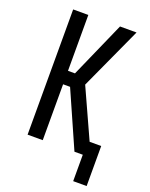

<svg xmlns="http://www.w3.org/2000/svg" viewBox="-163 -819 826 1059"><g transform="rotate(20 250.0 -290.0)"><path d="M402 155V0H353L208 -328H167V0H78V-735H167V-407H208L353 -735H450L282 -368L413 -80H481V155Z"/></g></svg>

Font: Iosevka Medium
Style: Regular
Weight: 500
Monospace: yes
Designer: Belleve Invis
Foundry: Belleve Invis
Version: Version 32.5.0; ttfautohint (v1.8.4)